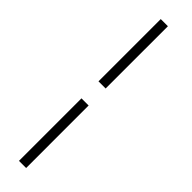

<svg xmlns="http://www.w3.org/2000/svg" viewBox="-294 -693 807 807"><g transform="rotate(45 109.0 -289.5)"><path d="M73.2 131.8V-239.7H115.7V131.8ZM73.2 -340.8V-710.9H115.7V-340.8Z"/></g></svg>

Font: Roboto Slab ExtraLight
Style: Regular
Weight: 250
Designer: Google
Version: Version 2.000; ttfautohint (v1.8.1.43-b0c9)